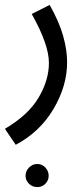

<svg xmlns="http://www.w3.org/2000/svg" viewBox="-47 -359 341 781"><path d="M226 -106Q226 -155 210 -212.5Q194 -270 155 -339L82 -302Q152 -178 152 -103Q152 -33 110 38Q68 109 -27 165L17 230Q115 178 170.5 84.5Q226 -9 226 -106ZM151 356Q151 337 137.5 322.5Q124 308 105 308Q85 308 71 322.5Q57 337 57 356Q57 375 71 388.5Q85 402 105 402Q124 402 137.5 388.5Q151 375 151 356Z"/></svg>

Font: Noto Sans Arabic Condensed
Style: Regular
Weight: 400
Width: 3
Designer: Nadine Chahine
Foundry: Monotype Imaging Inc.
Version: 1.001